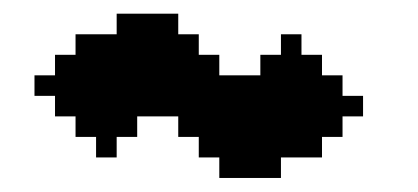

<svg xmlns="http://www.w3.org/2000/svg" viewBox="-20 -402 599 275"><path d="M29.4 -294.1H58.8V-264.7H29.4ZM58.8 -264.7H88.2V-235.3H58.8ZM58.8 -294.1H88.2V-264.7H58.8ZM58.8 -323.5H88.2V-294.1H58.8ZM88.2 -352.9H117.6V-323.5H88.2ZM88.2 -323.5H117.6V-294.1H88.2ZM88.2 -294.1H117.6V-264.7H88.2ZM88.2 -264.7H117.6V-235.3H88.2ZM88.2 -235.3H117.6V-205.9H88.2ZM117.6 -264.7H147.1V-235.3H117.6ZM117.6 -294.1H147.1V-264.7H117.6ZM117.6 -323.5H147.1V-294.1H117.6ZM117.6 -352.9H147.1V-323.5H117.6ZM147.1 -352.9H176.5V-323.5H147.1ZM147.1 -323.5H176.5V-294.1H147.1ZM176.5 -323.5H205.9V-294.1H176.5ZM176.5 -352.9H205.9V-323.5H176.5ZM176.5 -294.1H205.9V-264.7H176.5ZM147.1 -294.1H176.5V-264.7H147.1ZM176.5 -264.7H205.9V-235.3H176.5ZM205.9 -264.7H235.3V-235.3H205.9ZM205.9 -294.1H235.3V-264.7H205.9ZM205.9 -323.5H235.3V-294.1H205.9ZM235.3 -323.5H264.7V-294.1H235.3ZM235.3 -294.1H264.7V-264.7H235.3ZM235.3 -264.7H264.7V-235.3H235.3ZM235.3 -235.3H264.7V-205.9H235.3ZM264.7 -235.3H294.1V-205.9H264.7ZM264.7 -264.7H294.1V-235.3H264.7ZM264.7 -294.1H294.1V-264.7H264.7ZM294.1 -294.1H323.5V-264.7H294.1ZM294.1 -264.7H323.5V-235.3H294.1ZM294.1 -235.3H323.5V-205.9H294.1ZM294.1 -205.9H323.5V-176.5H294.1ZM323.5 -205.9H352.9V-176.5H323.5ZM323.5 -235.3H352.9V-205.9H323.5ZM323.5 -264.7H352.9V-235.3H323.5ZM352.9 -264.7H382.4V-235.3H352.9ZM352.9 -235.3H382.4V-205.9H352.9ZM352.9 -205.9H382.4V-176.5H352.9ZM382.4 -205.9H411.8V-176.5H382.4ZM382.4 -235.3H411.8V-205.9H382.4ZM352.9 -294.1H382.4V-264.7H352.9ZM382.4 -294.1H411.8V-264.7H382.4ZM382.4 -264.7H411.8V-235.3H382.4ZM382.4 -323.5H411.8V-294.1H382.4ZM411.8 -323.5H441.2V-294.1H411.8ZM470.6 -264.7H500V-235.3H470.6ZM441.2 -264.7H470.6V-235.3H441.2ZM441.2 -294.1H470.6V-264.7H441.2ZM441.2 -235.3H470.6V-205.9H441.2ZM411.8 -235.3H441.2V-205.9H411.8ZM411.8 -264.7H441.2V-235.3H411.8ZM411.8 -294.1H441.2V-264.7H411.8ZM411.8 -205.9H441.2V-176.5H411.8ZM147.1 -264.7H176.5V-235.3H147.1ZM323.5 -294.1H352.9V-264.7H323.5ZM117.6 -235.3H147.1V-205.9H117.6ZM352.9 -323.5H382.4V-294.1H352.9ZM264.7 -323.5H294.1V-294.1H264.7ZM264.7 -205.9H294.1V-176.5H264.7ZM205.9 -352.9H235.3V-323.5H205.9ZM382.4 -352.9H411.8V-323.5H382.4ZM235.3 -352.9H264.7V-323.5H235.3ZM147.1 -235.3H176.5V-205.9H147.1ZM117.6 -205.9H147.1V-176.5H117.6ZM147.1 -382.4H176.5V-352.9H147.1ZM176.5 -382.4H205.9V-352.9H176.5ZM205.9 -382.4H235.3V-352.9H205.9ZM323.5 -176.5H352.9V-147.1H323.5ZM352.9 -176.5H382.4V-147.1H352.9ZM294.1 -176.5H323.5V-147.1H294.1Z"/></svg>

Font: Jersey 20
Style: Regular
Weight: 400
Designer: Sarah Cadigan-Fried
Version: Version 1.000; ttfautohint (v1.8.4.7-5d5b)